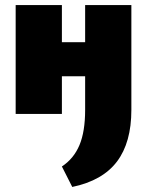

<svg xmlns="http://www.w3.org/2000/svg" viewBox="-20 -451 582 760"><path d="M500 -431V-16Q500 113 443 188.5Q386 264 266 289L225 208Q272 177 294.5 123.5Q317 70 317 -16V-149H225V0H42V-431H225V-284H317V-431Z"/></svg>

Font: Ysabeau Heavy
Style: Regular
Weight: 800
Designer: Christian Thalmann (Catharsis Fonts)
Version: Version 0.003